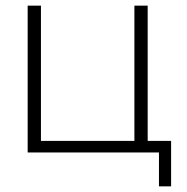

<svg xmlns="http://www.w3.org/2000/svg" viewBox="-20 -540 664 680"><path d="M503 -41H586V120H543V0H78V-520H125V-41H456V-520H503Z"/></svg>

Font: Mplus 1p Light
Style: Regular
Weight: 300
Version: Version 1.061